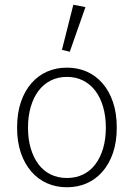

<svg xmlns="http://www.w3.org/2000/svg" viewBox="-20 -777 564 809"><path d="M262 12Q217 12 179 -4.5Q141 -21 112.5 -53.5Q84 -86 68 -132.5Q52 -179 52 -239Q52 -300 68 -347Q84 -394 112.5 -426.5Q141 -459 179 -475.5Q217 -492 262 -492Q307 -492 345 -475.5Q383 -459 411.5 -426.5Q440 -394 456 -347Q472 -300 472 -239Q472 -179 456 -132.5Q440 -86 411.5 -53.5Q383 -21 345 -4.5Q307 12 262 12ZM262 -27Q300 -27 330.5 -42Q361 -57 382 -85Q403 -113 414.5 -152Q426 -191 426 -239Q426 -287 414.5 -326.5Q403 -366 382 -394Q361 -422 330.5 -437.5Q300 -453 262 -453Q224 -453 193.5 -437.5Q163 -422 142 -394Q121 -366 109.5 -326.5Q98 -287 98 -239Q98 -191 109.5 -152Q121 -113 142 -85Q163 -57 193.5 -42Q224 -27 262 -27ZM241 -567 289 -757 340 -747 274 -559Z"/></svg>

Font: hySource Sans Pro Light
Style: Regular
Weight: 300
Designer: Paul D. Hunt
Foundry: Adobe Systems Incorporated
Version: Version 2.021;PS 2.000;hotconv 1.0.86;makeotf.lib2.5.63406